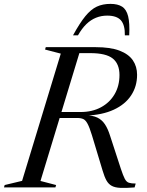

<svg xmlns="http://www.w3.org/2000/svg" viewBox="-54 -942 738 965"><path d="M351 -379Q409.5 -379 453.5 -402.8Q497.5 -426.5 522 -468.5Q546.5 -510.5 546.5 -565Q546.5 -620.5 512.8 -647.8Q479 -675 399.5 -675H272.5L282 -705H426.5Q501 -705 546.8 -687.5Q592.5 -670 613.8 -638.8Q635 -607.5 635 -566Q635 -508 605.2 -462.8Q575.5 -417.5 518 -390.8Q460.5 -364 377.5 -361V-362.5Q412.5 -362 435.2 -351Q458 -340 473 -317.8Q488 -295.5 499 -260.5L553.5 -93.5Q565 -59 573.2 -43.2Q581.5 -27.5 594 -23.5Q606.5 -19.5 628 -19.5L622.5 0Q578.5 3.5 551.2 2.2Q524 1 507.8 -7.8Q491.5 -16.5 481.2 -34.8Q471 -53 462 -83.5L408 -262.5Q396 -301.5 386.2 -319.8Q376.5 -338 364.8 -343.5Q353 -349 334.5 -349H173L182 -379ZM149.5 -32.5 228 -12 224.5 0H-34L-30.5 -12L57 -33L251.5 -672.5L172.5 -693L176 -705H354ZM484.5 -863.5Q455 -863.5 428.8 -853Q402.5 -842.5 380 -820.8Q357.5 -799 338 -764.5H313Q347 -826.5 375 -860.8Q403 -895 432.8 -908.8Q462.5 -922.5 501 -922.5Q538 -922.5 559.8 -908.5Q581.5 -894.5 590 -860.2Q598.5 -826 595.5 -764.5H573.5Q574.5 -816 553.8 -839.8Q533 -863.5 484.5 -863.5Z"/></svg>

Font: Newsreader 60pt
Style: Italic
Weight: 400
Italic angle: -17°
Designer: Hugues Gentile
Foundry: Production Type
Version: Version 1.003